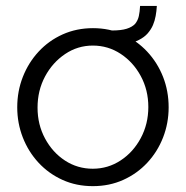

<svg xmlns="http://www.w3.org/2000/svg" viewBox="-20 -626 635 656"><path d="M297.2 10Q240.6 10 193.5 -11.4Q146.4 -32.7 111.6 -70.2Q76.9 -107.7 57.9 -156.4Q38.9 -205.2 38.9 -259.4Q38.9 -314.7 58.1 -363.4Q77.2 -412.1 111.9 -449.6Q146.6 -487.1 194.1 -508.5Q241.6 -529.8 297.6 -529.8Q353.6 -529.8 400.7 -508.5Q447.8 -487.1 482.9 -449.6Q517.9 -412.1 537.1 -363.4Q556.2 -314.7 556.2 -259.4Q556.2 -205.2 537.2 -156.4Q518.2 -107.7 483.4 -70.2Q448.5 -32.7 401.2 -11.4Q353.9 10 297.2 10ZM108.3 -258.2Q108.3 -200.3 133.9 -152.8Q159.5 -105.2 202.1 -77.4Q244.8 -49.5 296.9 -49.5Q349.1 -49.5 392.2 -77.9Q435.4 -106.2 461.1 -154.4Q486.8 -202.6 486.8 -260.4Q486.8 -318.2 461.1 -365.9Q435.4 -413.6 392.3 -442Q349.2 -470.3 297.2 -470.3Q245.4 -470.3 202.5 -441.4Q159.5 -412.5 133.9 -364.7Q108.3 -316.9 108.3 -258.2ZM360.2 -470.8 361.6 -521.8Q393.9 -521.8 412.9 -527.8Q431.9 -533.8 441.9 -544.8Q451.3 -556.6 454.4 -571.3Q457.6 -585.9 458.6 -605.8H515.9Q514.9 -587.8 511.8 -571.3Q508.8 -554.8 502.6 -540.3Q496.5 -525.9 484.7 -512.1Q473.2 -498.8 454.3 -489.4Q435.4 -479.9 411.3 -475.3Q387.2 -470.8 360.2 -470.8Z"/></svg>

Font: Raleway Thin
Style: Regular
Weight: 100
Designer: Matt McInerney, Pablo Impallari, Rodrigo Fuenzalida
Foundry: Matt McInerney, Pablo Impallari, Rodrigo Fuenzalida
Version: Version 4.026